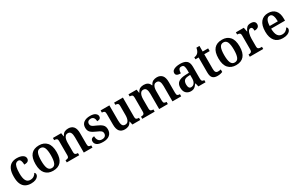

<svg xmlns="http://www.w3.org/2000/svg" viewBox="211 -2157 5637 3664"><g transform="rotate(-30 3030.0 -324.5)"><path d="M271 10Q204 10 153.5 -17Q103 -44 74.5 -104.5Q46 -165 46 -265Q46 -373 75.5 -434.5Q105 -496 155 -522Q205 -548 267 -548Q349 -548 396.5 -519.5Q444 -491 444 -444Q444 -411 421 -390Q398 -369 336 -369Q336 -419 322 -455.5Q308 -492 270 -492Q240 -492 218 -472Q196 -452 184 -403Q172 -354 172 -266Q172 -163 200.5 -110.5Q229 -58 293 -58Q339 -58 372.5 -80.5Q406 -103 422 -137Q444 -122 444 -94Q444 -71 426 -47Q408 -23 370 -6.5Q332 10 271 10Z M757 10Q649 10 587 -59Q525 -128 525 -269Q525 -410 584.5 -479Q644 -548 760 -548Q868 -548 929.5 -479Q991 -410 991 -269Q991 -128 931.5 -59Q872 10 757 10ZM759 -48Q818 -48 841.5 -104Q865 -160 865 -269Q865 -379 841 -434Q817 -489 758 -489Q699 -489 675.5 -434Q652 -379 652 -269Q652 -160 676 -104Q700 -48 759 -48Z M1059 0V-48H1064Q1095 -48 1115.5 -60Q1136 -72 1136 -118V-422Q1136 -465 1117 -476.5Q1098 -488 1067 -488H1063V-536H1245L1256 -460H1261Q1287 -513 1322 -530.5Q1357 -548 1404 -548Q1477 -548 1517.5 -501.5Q1558 -455 1558 -353V-119Q1558 -72 1574.5 -60Q1591 -48 1622 -48H1626V0H1434V-337Q1434 -401 1416 -437Q1398 -473 1353 -473Q1318 -473 1297.5 -450.5Q1277 -428 1268.5 -392Q1260 -356 1260 -314V-114Q1260 -71 1279 -59.5Q1298 -48 1329 -48H1333V0Z M1860 10Q1769 10 1726 -20Q1683 -50 1683 -101Q1683 -129 1695.5 -144.5Q1708 -160 1726 -166Q1744 -172 1760 -172Q1760 -114 1786 -78.5Q1812 -43 1862 -43Q1910 -43 1933 -65.5Q1956 -88 1956 -122Q1956 -157 1932 -178Q1908 -199 1845 -225Q1768 -257 1730.5 -293Q1693 -329 1693 -396Q1693 -471 1745 -509Q1797 -547 1883 -547Q1963 -547 2000 -518.5Q2037 -490 2037 -453Q2037 -423 2017 -406.5Q1997 -390 1954 -390Q1954 -440 1932.5 -467.5Q1911 -495 1870 -495Q1834 -495 1812.5 -476.5Q1791 -458 1791 -425Q1791 -401 1802 -385Q1813 -369 1839 -354Q1865 -339 1911 -321Q1979 -293 2017 -256.5Q2055 -220 2055 -156Q2055 -77 2003.5 -33.5Q1952 10 1860 10Z M2337 10Q2261 10 2222 -37.5Q2183 -85 2183 -187V-419Q2183 -462 2166 -475Q2149 -488 2117 -488H2114V-536H2307V-204Q2307 -137 2323.5 -101Q2340 -65 2387 -65Q2437 -65 2459 -108Q2481 -151 2481 -222V-420Q2481 -466 2461.5 -477Q2442 -488 2414 -488H2411V-536H2605V-113Q2605 -69 2624.5 -58.5Q2644 -48 2672 -48H2678V0H2505L2488 -76H2483Q2456 -24 2419 -7Q2382 10 2337 10Z M2722 0V-48H2729Q2760 -48 2779.5 -60Q2799 -72 2799 -118V-423Q2799 -466 2780.5 -478Q2762 -490 2731 -490H2728V-536H2907L2919 -460H2924Q2950 -513 2984.5 -530.5Q3019 -548 3067 -548Q3116 -548 3151.5 -527.5Q3187 -507 3204 -459H3211Q3236 -512 3273.5 -530Q3311 -548 3358 -548Q3430 -548 3471 -501.5Q3512 -455 3512 -353V-119Q3512 -72 3529 -60Q3546 -48 3577 -48H3580V0H3388V-337Q3388 -401 3370 -436.5Q3352 -472 3307 -472Q3274 -472 3254.5 -452Q3235 -432 3226.5 -399Q3218 -366 3218 -327V-119Q3218 -72 3235 -60Q3252 -48 3283 -48H3286V0H3095V-337Q3095 -401 3077 -436.5Q3059 -472 3014 -472Q2980 -472 2960.5 -450Q2941 -428 2932 -392Q2923 -356 2923 -314V-114Q2923 -71 2942.5 -59.5Q2962 -48 2993 -48H2996V0Z M3792 10Q3731 10 3689 -29.5Q3647 -69 3647 -152Q3647 -232 3699 -270.5Q3751 -309 3856 -313L3933 -316V-373Q3933 -427 3920.5 -459.5Q3908 -492 3864 -492Q3823 -492 3808.5 -461.5Q3794 -431 3794 -383Q3740 -383 3713 -398.5Q3686 -414 3686 -448Q3686 -483 3710.5 -505Q3735 -527 3777 -537.5Q3819 -548 3870 -548Q3963 -548 4010 -509Q4057 -470 4057 -376V-119Q4057 -78 4069.5 -63Q4082 -48 4113 -48H4117V0H3959L3941 -77H3933Q3913 -49 3894.5 -30Q3876 -11 3852 -0.5Q3828 10 3792 10ZM3834 -55Q3879 -55 3906 -92.5Q3933 -130 3933 -191V-269L3886 -266Q3823 -262 3798.5 -232.5Q3774 -203 3774 -147Q3774 -55 3834 -55Z M4376 10Q4310 10 4274.5 -24.5Q4239 -59 4239 -147V-476H4169V-520Q4196 -521 4218 -532Q4240 -543 4254 -559Q4269 -575 4279 -599Q4289 -623 4296 -659H4363V-536H4483V-476H4363V-152Q4363 -103 4378.5 -81Q4394 -59 4426 -59Q4444 -59 4460 -61Q4476 -63 4491 -67V-11Q4477 -4 4446.5 3Q4416 10 4376 10Z M4789 10Q4681 10 4619 -59Q4557 -128 4557 -269Q4557 -410 4616.5 -479Q4676 -548 4792 -548Q4900 -548 4961.5 -479Q5023 -410 5023 -269Q5023 -128 4963.5 -59Q4904 10 4789 10ZM4791 -48Q4850 -48 4873.5 -104Q4897 -160 4897 -269Q4897 -379 4873 -434Q4849 -489 4790 -489Q4731 -489 4707.5 -434Q4684 -379 4684 -269Q4684 -160 4708 -104Q4732 -48 4791 -48Z M5092 0V-48H5095Q5127 -48 5147.5 -60.5Q5168 -73 5168 -120V-420Q5168 -464 5148.5 -476Q5129 -488 5098 -488H5095V-536H5269L5287 -443H5291Q5310 -490 5338.5 -518.5Q5367 -547 5424 -547Q5476 -547 5501 -526Q5526 -505 5526 -468Q5526 -429 5499 -407Q5472 -385 5419 -385Q5419 -426 5409 -446Q5399 -466 5373 -466Q5349 -466 5333.5 -447Q5318 -428 5309 -399Q5300 -370 5296 -338Q5292 -306 5292 -280V-115Q5292 -71 5312 -59.5Q5332 -48 5360 -48H5388V0Z M5818 10Q5705 10 5645.5 -62Q5586 -134 5586 -264Q5586 -405 5644 -476.5Q5702 -548 5809 -548Q5906 -548 5962 -487Q6018 -426 6018 -307V-260H5712Q5714 -154 5747.5 -106Q5781 -58 5843 -58Q5891 -58 5923.5 -81Q5956 -104 5973 -136Q5983 -131 5990 -120.5Q5997 -110 5997 -95Q5997 -71 5978 -46.5Q5959 -22 5919.5 -6Q5880 10 5818 10ZM5893 -318Q5893 -396 5874 -442.5Q5855 -489 5810 -489Q5766 -489 5741 -445Q5716 -401 5714 -318Z"/></g></svg>

Font: Noto Serif SemiCondensed SemiBold
Style: Regular
Weight: 600
Width: 4
Designer: Monotype Design Team
Foundry: Monotype Imaging Inc.
Version: Version 2.013; ttfautohint (v1.8.4.7-5d5b)